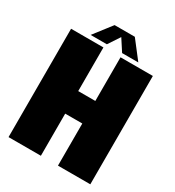

<svg xmlns="http://www.w3.org/2000/svg" viewBox="-192 -923 945 1036"><g transform="rotate(30 280.0 -405.0)"><path d="M22 0H223.5V-262.5H330V0H531.5V-675H330V-403H223.5V-675H22ZM130 -699H231L279 -771.5L326 -699H427L341.5 -809.5H215.5Z"/></g></svg>

Font: Anybody Condensed Black
Style: Regular
Weight: 900
Width: 3
Designer: Tyler Finck
Foundry: Etcetera Type Company
Version: Version 1.113;gftools[0.9.25]